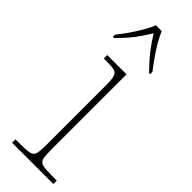

<svg xmlns="http://www.w3.org/2000/svg" viewBox="-258 -781 796 796"><g transform="rotate(45 140.0 -383.0)"><path d="M31 0V-20H61Q97 -20 113.5 -24Q130 -28 134 -43.5Q138 -59 138 -94V-442Q138 -477 133.5 -492.5Q129 -508 115 -512Q101 -516 71 -516H53V-536H166V-94Q166 -59 170 -43.5Q174 -28 191 -24Q208 -20 245 -20H273V0ZM16 -619Q32 -638 50 -664Q68 -690 84 -717Q100 -744 108 -766H143Q151 -744 167 -717Q183 -690 201.5 -664Q220 -638 235 -619V-606H228Q191 -644 169.5 -671.5Q148 -699 125 -736Q103 -699 82 -671.5Q61 -644 23 -606H16Z"/></g></svg>

Font: Noto Serif Tamil Thin
Style: Italic
Weight: 100
Italic angle: -12°
Designer: Indian Type Foundry, Tom Grace, and the Monotype Design Team
Foundry: Monotype Imaging Inc.
Version: Version 2.003; ttfautohint (v1.8.4.7-5d5b)